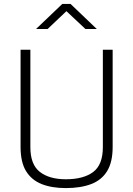

<svg xmlns="http://www.w3.org/2000/svg" viewBox="-20 -951 680 980"><path d="M316 9Q244 9 192.5 -11.5Q141 -32 113 -77.5Q85 -123 85 -201V-697H135V-200Q135 -111 183.5 -73.5Q232 -36 316 -36Q406 -36 455.5 -73Q505 -110 505 -200V-697H555V-201Q555 -124 527 -78Q499 -32 445.5 -11.5Q392 9 316 9ZM164 -803 298 -931H340L474 -803H416L319 -894L223 -803Z"/></svg>

Font: Cairo Play Light
Style: Regular
Weight: 300
Version: Version 3.119